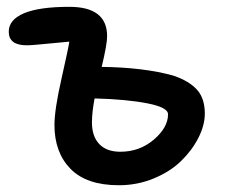

<svg xmlns="http://www.w3.org/2000/svg" viewBox="-20 -507 667 568"><path d="M332 41Q235.8 41 188.5 -7.6Q141.1 -56.2 141.1 -137.2Q141.1 -182.6 161.9 -274.2Q182.6 -365.7 185.1 -383.8Q167.5 -382.3 138.2 -379.4Q108.9 -376.5 88.9 -374.8Q68.8 -373 59.1 -373Q5.9 -373 5.9 -413.1Q5.9 -448.7 51 -467.8Q96.2 -486.8 185.1 -486.8Q296.9 -486.8 296.9 -399.9Q296.9 -375.5 280.8 -309.1Q405.8 -307.6 493.2 -283.2Q539.1 -267.6 562.5 -241.9Q585.9 -216.3 585.9 -170.9Q585.9 -136.7 567.1 -99.6Q548.3 -62.5 516.1 -31Q483.9 0.5 435.1 20.8Q386.2 41 332 41ZM252 -145Q252 -103.5 273.7 -80.8Q295.4 -58.1 335.9 -58.1Q393.1 -58.1 435.1 -94Q477.1 -129.9 477.1 -168.9Q477.1 -189.5 415.3 -201.4Q353.5 -213.4 259.8 -215.8Q252 -174.3 252 -145Z"/></svg>

Font: Shantell Sans Irregular Bouncy
Style: Regular
Weight: 500
Designer: Stephen Nixon, Anya Danilova, Shantell Martin
Foundry: Arrow Type
Version: Version 1.006;[9816181b4]